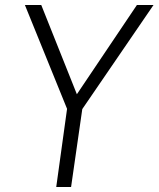

<svg xmlns="http://www.w3.org/2000/svg" viewBox="-20 -743 630 763"><path d="M203.5 0 246.5 -310.5 79 -723H144L285.5 -368.5L524 -723H590L307 -309.5L262.5 0Z"/></svg>

Font: Public Sans ExtraLight
Style: Italic
Weight: 200
Italic angle: -8°
Designer: The Public Sans project authors (U.S. Web Design System). Libre Franklin designed by Pablo Impallari and Rodrigo Fuenzal
Version: Version 1.007; ttfautohint (v1.8.1) -l 8 -r 50 -G 200 -x 14 